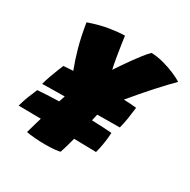

<svg xmlns="http://www.w3.org/2000/svg" viewBox="-149 -804 935 943"><g transform="rotate(30 318.0 -332.5)"><path d="M63 -254Q69.5 -278 78.8 -304.2Q88 -330.5 96.8 -352Q105.5 -373.5 109.5 -382.5Q135.5 -384.5 163.5 -386Q144.5 -435 128.5 -492.5Q112.5 -550 100.5 -625Q164.5 -647 214.8 -654.8Q265 -662.5 297 -662.5Q299 -647 304 -613.5Q309 -580 315 -544.5Q321 -509 326.5 -486Q334.5 -498 350 -520.8Q365.5 -543.5 384.2 -569.8Q403 -596 421 -619Q439 -642 452.5 -654.5Q486 -653.5 521.5 -644Q557 -634.5 587.8 -621.5Q618.5 -608.5 636.5 -596Q602 -562.5 552 -507Q502 -451.5 449.5 -388Q492 -386.5 521.5 -383Q518 -352.5 512.8 -318.8Q507.5 -285 500.5 -259.5Q488.5 -259.5 453.8 -259.2Q419 -259 373 -258.5Q368.5 -239.5 364.5 -221.5Q431 -219.5 478 -215.5Q478 -207 476 -187Q474 -167 469.8 -142.8Q465.5 -118.5 459.5 -96.5Q445.5 -97 411.5 -97.5Q377.5 -98 334 -99Q326 -69.5 318.5 -43.2Q311 -17 308.5 -11Q301.5 -8 277.2 -5.8Q253 -3.5 224 -3.5Q193.5 -3.5 164 -6Q134.5 -8.5 117 -12Q123.5 -35 130 -57.8Q136.5 -80.5 143 -102.5Q97 -103 62.8 -103.5Q28.5 -104 16.5 -104Q25 -135 35.2 -161.5Q45.5 -188 57.5 -215.5Q80 -217.5 111.2 -219Q142.5 -220.5 178.5 -221.5Q185 -241.5 190 -256Q144 -255.5 109.2 -255Q74.5 -254.5 63 -254Z"/></g></svg>

Font: Grandstander Black
Style: Italic
Weight: 900
Italic angle: -15°
Designer: Tyler Finck
Foundry: Etcetera Type Co
Version: Version 1.200; ttfautohint (v1.8.3)